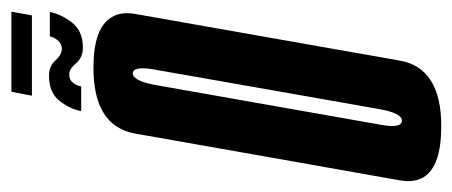

<svg xmlns="http://www.w3.org/2000/svg" viewBox="-276 -542 794 337"><g transform="rotate(-90 121.5 -373.0)"><path d="M69 4Q-1.5 4 -20.5 -27Q-30.5 -43.5 -26 -69Q-13 -142 15 -300.5Q43 -459.5 56 -533Q69 -606.5 171.5 -606.5Q241 -606.5 260 -575Q270.5 -558.5 266 -533Q253 -459.5 225 -300.5Q197 -142 184.2 -69Q171.5 4 69 4ZM78.5 -65Q92 -65 99 -104.8Q106 -144.5 133.5 -300.5Q161 -457 168 -497Q174.5 -532 165 -536.5Q163.5 -537.5 162 -537.5Q148.5 -537.5 141.2 -497.2Q134 -457 106.5 -300.5Q79 -144.5 72 -105Q65.5 -70.5 75 -66Q76.5 -65 78.5 -65ZM207 -625Q189.5 -625 179.5 -637Q169.5 -649 160 -649Q150 -649 144.8 -641.8Q139.5 -634.5 139 -628H95.5Q99 -647.5 113.5 -666Q128 -684.5 157.5 -684.5Q174.5 -684.5 184.5 -673.2Q194.5 -662 205 -662Q213.5 -662 219.5 -669Q225.5 -676 226.5 -683H269.5Q265.5 -663 250.8 -644Q236 -625 207 -625ZM122.5 -714.5 129.5 -750.5H270L263.5 -714.5Z"/></g></svg>

Font: Anybody UltraCondensed Medium
Style: Italic
Weight: 500
Width: 1
Italic angle: -10°
Designer: Tyler Finck
Foundry: Etcetera Type Company
Version: Version 1.010; ttfautohint (v1.8.3) -l 8 -r 50 -G 200 -x 14 